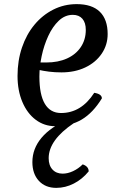

<svg xmlns="http://www.w3.org/2000/svg" viewBox="-20 -597 582 931"><path d="M248 15Q195 15 153.5 -16Q112 -47 88.5 -102.5Q65 -158 65 -229Q65 -303 86.5 -366.5Q108 -430 147 -477Q186 -524 238.5 -550.5Q291 -577 352 -577Q426 -577 464 -540Q502 -503 502 -432Q502 -379 473 -336.5Q444 -294 393.5 -270Q343 -246 278 -246Q246 -246 218 -249.5Q190 -253 164 -259L167 -294H204Q262 -294 305 -313.5Q348 -333 372 -369Q396 -405 396 -452Q396 -487 379.5 -506Q363 -525 333 -525Q295 -525 265 -496.5Q235 -468 214 -422.5Q193 -377 182 -325Q171 -273 171 -226Q171 -138 197.5 -93.5Q224 -49 276 -49Q374 -49 437 -147Q474 -141 474 -120Q431 -50 376.5 -17.5Q322 15 248 15ZM381 200Q410 210 410 234Q379 272 338 293Q297 314 253 314Q200 314 168.5 280Q137 246 137 189Q137 124 181.5 71Q226 18 314 -20L338 0Q277 41 246.5 83.5Q216 126 216 170Q216 205 234.5 225Q253 245 284 245Q308 245 334 233Q360 221 381 200Z"/></svg>

Font: Merienda
Style: Regular
Weight: 400
Designer: Eduardo Rodriguez Tunni
Foundry: Eduardo Rodriguez Tunni
Version: Version 2.001